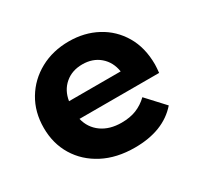

<svg xmlns="http://www.w3.org/2000/svg" viewBox="-124 -694 878 850"><g transform="rotate(-30 315.5 -269.0)"><path d="M339 8Q246 8 177 -28Q108 -64 70 -126.5Q32 -189 32 -269Q32 -350 69.5 -412.5Q107 -475 172 -510.5Q237 -546 319 -546Q398 -546 461.5 -512Q525 -478 562 -415.5Q599 -353 599 -267Q599 -258 598 -246.5Q597 -235 596 -225H189Q201 -175 241.5 -146Q282 -117 343 -117Q386 -117 418.5 -130Q451 -143 478 -169L561 -79Q485 8 339 8ZM188 -316H452Q444 -367 408.5 -397.5Q373 -428 320 -428Q267 -428 231.5 -397.5Q196 -367 188 -316Z"/></g></svg>

Font: Montserrat
Style: Bold
Weight: 700
Designer: Julieta Ulanovsky
Foundry: Julieta Ulanovsky
Version: Version 9.000; ttfautohint (v1.8.4.7-5d5b)